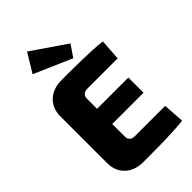

<svg xmlns="http://www.w3.org/2000/svg" viewBox="-283 -1056 1154 1154"><g transform="rotate(-45 294.0 -479.0)"><path d="M409 -811 190 -961 117 -841 358 -736ZM288 -143C259 -143 244 -158 244 -186V-291H510V-420H244V-504C244 -532 259 -547 288 -547H546L555 -682C458 -693 327 -693 213 -693C120 -693 56 -634 56 -545V-145C56 -56 120 3 213 3C327 3 458 3 555 -8L546 -143Z"/></g></svg>

Font: Exo 2 Extra Bold
Style: Regular
Weight: 800
Designer: Natanael Gama
Version: Version 1.001;PS 001.001;hotconv 1.0.88;makeotf.lib2.5.64775